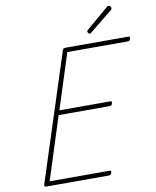

<svg xmlns="http://www.w3.org/2000/svg" viewBox="-127 -1370 1189 1464"><g transform="rotate(-10 467.5 -637.5)"><path d="M111 0Q102 0 98.5 -3.5Q95 -7 96 -15L415 -1002Q418 -1010 422 -1013.5Q426 -1017 439 -1017H923Q934 -1017 935 -1012.5Q936 -1008 934 -1000Q932 -990 927.5 -986Q923 -982 913 -982H446L309 -555H702Q712 -555 713.5 -550.5Q715 -546 713 -538Q710 -528 705 -524Q700 -520 691 -520H297L142 -35H605Q615 -35 616.5 -30.5Q618 -26 616 -18Q613 -8 608.5 -4Q604 0 595 0ZM641 -1090Q635 -1090 629 -1096.5Q623 -1103 623 -1109Q623 -1111 623.5 -1113.5Q624 -1116 626 -1118L801 -1267Q805 -1270 807.5 -1272.5Q810 -1275 814 -1275Q819 -1275 824 -1271.5Q829 -1268 832 -1262.5Q835 -1257 835 -1252Q835 -1249 834.5 -1247Q834 -1245 831 -1242L652 -1097Q648 -1094 646 -1092Q644 -1090 641 -1090Z"/></g></svg>

Font: Playwrite CO Thin
Style: Regular
Weight: 250
Version: Version 1.002